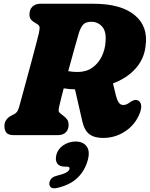

<svg xmlns="http://www.w3.org/2000/svg" viewBox="-20 -720 798 1023"><path d="M726 -120Q702.5 -57.5 648.5 -21.2Q594.5 15 529.5 15Q483 15 456.5 -4.8Q430 -24.5 419 -72L379.5 -244Q347 -244.5 319.5 -249.5Q312 -220.5 305.8 -196.5Q299.5 -172.5 296 -155.5Q290 -130 294 -124Q298 -118 305.5 -112.5L316.5 -104Q329.5 -94.5 337.5 -83.5Q345.5 -72.5 345.5 -55Q345.5 -30.5 331 -15.2Q316.5 0 287.5 0H54.5Q24 0 13.8 -13.5Q3.5 -27 3.5 -48Q3.5 -69 14.5 -82.8Q25.5 -96.5 39.5 -103.5L55 -111.5Q65.5 -117 71.2 -125Q77 -133 82 -150.5Q88.5 -173.5 99 -212.5Q109.5 -251.5 122.2 -298Q135 -344.5 147.5 -391.2Q160 -438 170.5 -477.8Q181 -517.5 187 -542.5Q191.5 -564 191 -574Q190.5 -584 178 -592L164.5 -600Q151 -607.5 144 -617.5Q137 -627.5 137 -643.5Q137 -668.5 152.2 -684.2Q167.5 -700 196 -700H478.5Q623.5 -700 697.2 -639.8Q771 -579.5 755.5 -473.5Q748 -406 702.5 -355Q657 -304 582 -275.5L598 -209.5Q603 -188.5 612.2 -174.5Q621.5 -160.5 637 -160.5Q647.5 -160.5 656.8 -165.2Q666 -170 675.5 -177Q683 -182.5 693.2 -186Q703.5 -189.5 713 -185.5Q728 -180 731.5 -162.5Q735 -145 726 -120ZM400.5 -545Q392 -516.5 376.2 -459.8Q360.5 -403 343.5 -341Q365.5 -336.5 393.5 -336.5Q439 -336.5 471.2 -359Q503.5 -381.5 521.8 -418.5Q540 -455.5 542.5 -498.5Q547 -553 524 -578.5Q501 -604 467 -604Q435 -604 421.8 -587.5Q408.5 -571 400.5 -545ZM327.5 168Q296.5 168 284.8 150.8Q273 133.5 280.5 104Q289 72.5 318.5 53.2Q348 34 382.5 34Q422 34 441.2 59.2Q460.5 84.5 448 132Q432.5 189.5 392.8 227.5Q353 265.5 286 281Q262 286.5 251.8 278.5Q241.5 270.5 243 256Q244 243 253.2 232.2Q262.5 221.5 282.5 216.5Q322 206.5 335 198Q348 189.5 350 180.5Q353.5 168 337 168Z"/></svg>

Font: Fraunces 72pt SuperSoft Black
Style: Italic
Weight: 900
Italic angle: -16°
Version: Version 1.000;[b76b70a41]